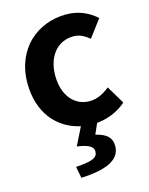

<svg xmlns="http://www.w3.org/2000/svg" viewBox="-124 -652 776 999"><g transform="rotate(-15 263.5 -153.0)"><path d="M103 -86C141 -37 194 -5 255 8L207 104C275 114 294 130 294 154C294 187 266 200 176 206L188 268C324 262 401 228 401 153C401 106 371 83 316 70L341 13C396 8 454 -13 500 -54L442 -151C411 -125 374 -106 333 -106C252 -106 194 -174 194 -280C194 -385 252 -454 338 -454C369 -454 395 -441 423 -418L493 -511C452 -548 399 -574 330 -574C254 -574 183 -547 130 -497C78 -447 44 -373 44 -280C44 -200 66 -135 103 -86Z"/></g></svg>

Font: GenSekiGothic2 TW B
Style: Regular
Weight: 700
Version: Version 2.100;PS 2.1;hotconv 16.6.51;makeotf.lib2.5.65220 DE